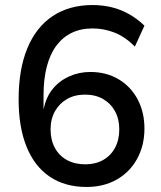

<svg xmlns="http://www.w3.org/2000/svg" viewBox="-20 -734 640 763"><path d="M324 9Q238 9 177.5 -32Q117 -73 85.5 -151Q54 -229 54 -339Q54 -459 89 -543Q124 -627 190 -670.5Q256 -714 348 -714Q388 -714 424.5 -705Q461 -696 493.5 -677.5Q526 -659 554 -632L516 -549Q477 -588 435 -604.5Q393 -621 348 -621Q301 -621 265 -603.5Q229 -586 204 -552.5Q179 -519 166 -469.5Q153 -420 153 -354V-302H154Q163 -348 189.5 -380.5Q216 -413 255 -430.5Q294 -448 339 -448Q402 -448 450.5 -419.5Q499 -391 526.5 -340Q554 -289 554 -223Q554 -156 525 -103Q496 -50 444 -20.5Q392 9 324 9ZM319 -81Q359 -81 389.5 -98Q420 -115 437 -146.5Q454 -178 454 -220Q454 -261 437 -292Q420 -323 389.5 -340.5Q359 -358 318 -358Q277 -358 246.5 -340.5Q216 -323 198.5 -292Q181 -261 181 -220Q181 -178 198 -146.5Q215 -115 246 -98Q277 -81 319 -81Z"/></svg>

Font: Nunito Sans 8pt SemiBold
Style: Regular
Weight: 600
Version: Version 3.101;gftools[0.9.27]